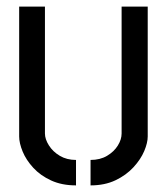

<svg xmlns="http://www.w3.org/2000/svg" viewBox="-20 -556 505 581"><path d="M254 5V-72Q283 -72 304 -84.5Q325 -97 336.5 -115.5Q348 -134 348 -152V-536H427V-143Q427 -124 416.5 -99Q406 -74 384 -50Q362 -26 329.5 -10.5Q297 5 254 5ZM210 5Q167 5 134.5 -10Q102 -25 80.5 -48.5Q59 -72 48.5 -97.5Q38 -123 38 -143V-536H116V-152Q116 -135 128 -116Q140 -97 161 -84.5Q182 -72 210 -72Z"/></svg>

Font: Stick No Bills
Style: Regular
Weight: 400
Version: Version 2.000